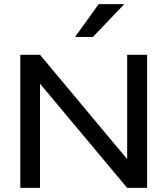

<svg xmlns="http://www.w3.org/2000/svg" viewBox="-20 -916 816 936"><path d="M79 0V-649H175L600 -140V-649H697V0H600L175 -508V0ZM346 -736 461 -896H586L433 -736Z"/></svg>

Font: Syne Med Modified
Style: Regular
Weight: 500
Designer: Lucas Descroix
Foundry: Bonjour Monde
Version: Version 2.200